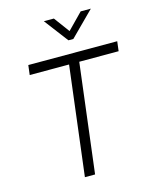

<svg xmlns="http://www.w3.org/2000/svg" viewBox="-133 -1005 873 1093"><g transform="rotate(-15 303.5 -459.0)"><path d="M340 -777 233 -918H292L360 -826L450 -918H510L369 -777ZM83 -700H607L600 -643H368L289 0H229L308 -643H76Z"/></g></svg>

Font: Haskoy Light
Style: Italic
Weight: 300
Designer: Ertekin Erdin
Foundry: Ertekin Erdin
Version: Version 2.000; ttfautohint (v1.8.4.7-5d5b)